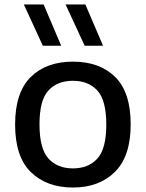

<svg xmlns="http://www.w3.org/2000/svg" viewBox="-20 -828 652 858"><path d="M306 10Q188.5 10 118 -58.8Q47.5 -127.5 47.5 -271.5Q47.5 -414.5 117 -483.5Q186.5 -552.5 306 -552.5Q425.5 -552.5 494.8 -484Q564 -415.5 564 -272Q564 -129 493.2 -59.5Q422.5 10 306 10ZM306 -75.5Q375 -75.5 415 -119.2Q455 -163 455 -271Q455 -380 415 -423.5Q375 -467 306 -467Q236.5 -467 196.5 -423.8Q156.5 -380.5 156.5 -272.5Q156.5 -163.5 196.5 -119.5Q236.5 -75.5 306 -75.5ZM358.5 -623.5 273 -808H361.5L440.5 -623.5ZM171.5 -623.5 86.5 -808H175L253.5 -623.5Z"/></svg>

Font: Encode Sans SmExp Md
Style: Regular
Weight: 500
Width: 6
Designer: Multiple Designers
Foundry: Impallari Type
Version: Version 3.002; ttfautohint (v1.8.3) -l 8 -r 50 -G 200 -x 14 